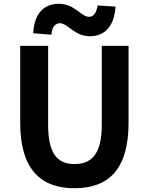

<svg xmlns="http://www.w3.org/2000/svg" viewBox="-20 -983 788 1017"><path d="M456 -791C532 -791 585 -840 592 -948L497 -954C490 -911 474 -894 451 -894C410 -894 375 -963 292 -963C216 -963 161 -915 156 -807L252 -799C256 -842 273 -860 297 -860C339 -860 374 -791 456 -791ZM375 14C556 14 661 -87 661 -333V-740H519V-320C519 -165 463 -114 375 -114C287 -114 235 -165 235 -320V-740H87V-333C87 -87 195 14 375 14Z"/></svg>

Font: Spoqa Han Sans Neo Bold
Style: Bold
Weight: 700
Designer: [Spoqa Han Sans Neo] Dong-huui Kim  Younghwa Kang  Yujin Lee  [Noto Sans] Ryoko NISHIZUKA  (kana & ideographs); Paul D. 
Foundry: Spoqa (http://www.spoqa-han-sans.com)
Version: Version 1.000